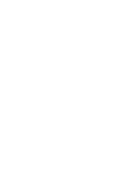

<svg xmlns="http://www.w3.org/2000/svg" viewBox="-20 -470 440 640"><path d="M200 150Q200 150 200 150Q200 150 200 150Q200 150 200 150Q200 150 200 150Q200 150 200 150Q200 150 200 150Q200 150 200 150Q200 150 200 150Q200 150 200 150Q200 150 200 150Q200 150 200 150Q200 150 200 150ZM300 150Q300 150 300 150Q300 150 300 150Q300 150 300 150Q300 150 300 150Q300 150 300 150Q300 150 300 150Q300 150 300 150Q300 150 300 150Q300 150 300 150Q300 150 300 150Q300 150 300 150Q300 150 300 150ZM300 50Q300 50 300 50Q300 50 300 50Q300 50 300 50Q300 50 300 50Q300 50 300 50Q300 50 300 50Q300 50 300 50Q300 50 300 50Q300 50 300 50Q300 50 300 50Q300 50 300 50Q300 50 300 50ZM100 -50Q100 -50 100 -50Q100 -50 100 -50Q100 -50 100 -50Q100 -50 100 -50Q100 -50 100 -50Q100 -50 100 -50Q100 -50 100 -50Q100 -50 100 -50Q100 -50 100 -50Q100 -50 100 -50Q100 -50 100 -50Q100 -50 100 -50ZM100 -150Q100 -150 100 -150Q100 -150 100 -150Q100 -150 100 -150Q100 -150 100 -150Q100 -150 100 -150Q100 -150 100 -150Q100 -150 100 -150Q100 -150 100 -150Q100 -150 100 -150Q100 -150 100 -150Q100 -150 100 -150Q100 -150 100 -150ZM100 -250Q100 -250 100 -250Q100 -250 100 -250Q100 -250 100 -250Q100 -250 100 -250Q100 -250 100 -250Q100 -250 100 -250Q100 -250 100 -250Q100 -250 100 -250Q100 -250 100 -250Q100 -250 100 -250Q100 -250 100 -250Q100 -250 100 -250ZM100 -350Q100 -350 100 -350Q100 -350 100 -350Q100 -350 100 -350Q100 -350 100 -350Q100 -350 100 -350Q100 -350 100 -350Q100 -350 100 -350Q100 -350 100 -350Q100 -350 100 -350Q100 -350 100 -350Q100 -350 100 -350Q100 -350 100 -350ZM100 -450Q100 -450 100 -450Q100 -450 100 -450Q100 -450 100 -450Q100 -450 100 -450Q100 -450 100 -450Q100 -450 100 -450Q100 -450 100 -450Q100 -450 100 -450Q100 -450 100 -450Q100 -450 100 -450Q100 -450 100 -450Q100 -450 100 -450ZM200 -450Q200 -450 200 -450Q200 -450 200 -450Q200 -450 200 -450Q200 -450 200 -450Q200 -450 200 -450Q200 -450 200 -450Q200 -450 200 -450Q200 -450 200 -450Q200 -450 200 -450Q200 -450 200 -450Q200 -450 200 -450Q200 -450 200 -450ZM300 -350Q300 -350 300 -350Q300 -350 300 -350Q300 -350 300 -350Q300 -350 300 -350Q300 -350 300 -350Q300 -350 300 -350Q300 -350 300 -350Q300 -350 300 -350Q300 -350 300 -350Q300 -350 300 -350Q300 -350 300 -350Q300 -350 300 -350ZM300 -250Q300 -250 300 -250Q300 -250 300 -250Q300 -250 300 -250Q300 -250 300 -250Q300 -250 300 -250Q300 -250 300 -250Q300 -250 300 -250Q300 -250 300 -250Q300 -250 300 -250Q300 -250 300 -250Q300 -250 300 -250Q300 -250 300 -250ZM300 -150Q300 -150 300 -150Q300 -150 300 -150Q300 -150 300 -150Q300 -150 300 -150Q300 -150 300 -150Q300 -150 300 -150Q300 -150 300 -150Q300 -150 300 -150Q300 -150 300 -150Q300 -150 300 -150Q300 -150 300 -150Q300 -150 300 -150ZM300 -50Q300 -50 300 -50Q300 -50 300 -50Q300 -50 300 -50Q300 -50 300 -50Q300 -50 300 -50Q300 -50 300 -50Q300 -50 300 -50Q300 -50 300 -50Q300 -50 300 -50Q300 -50 300 -50Q300 -50 300 -50Q300 -50 300 -50Z"/></svg>

Font: TINY 5x3
Style: Regular
Weight: 400
Designer: Jack Halten Fahnestock
Foundry: Velvetyne Type Foundry
Version: Version 1.002